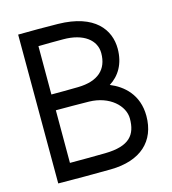

<svg xmlns="http://www.w3.org/2000/svg" viewBox="-109 -824 819 913"><g transform="rotate(-15 300.0 -367.0)"><path d="M143 -417V-655C184 -656 224 -656 265 -656C365 -656 423 -610 423 -546C423 -466 374 -420 275 -418C221 -417 187 -417 143 -417ZM64 -733 65 0C151 1 238 1 324 0C472 -2 553 -78 553 -202C553 -307 487 -363 423 -389C471 -419 504 -471 504 -546C504 -639 441 -730 260 -733C195 -734 129 -734 64 -733ZM144 -80V-339C198 -339 253 -339 307 -338C408 -336 474 -273 474 -210C474 -131 439 -83 318 -81C260 -80 202 -80 144 -80Z"/></g></svg>

Font: Kreadon Medium
Style: Regular
Weight: 500
Designer: kohakuno
Foundry: StudioGnu
Version: Version 1.000;Glyphs 3.1.2 (3151)